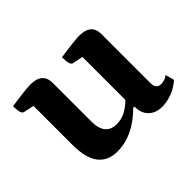

<svg xmlns="http://www.w3.org/2000/svg" viewBox="-102 -623 810 810"><g transform="rotate(-45 303.0 -218.0)"><path d="M202 12Q146 12 116.5 -25.5Q87 -63 87 -142V-375L40 -385Q25 -388 25 -435Q112 -448 142 -448Q213 -448 213 -386V-156Q213 -72 281 -72Q312 -72 337 -86.5Q362 -101 379 -119V-375L331 -385Q317 -388 317 -435Q404 -448 433 -448Q504 -448 504 -386V-94Q504 -59 533 -59Q555 -59 573 -73L584 -34Q562 -13 530.5 -0.5Q499 12 470 12Q431 12 408.5 -10Q386 -32 386 -72H379Q295 12 202 12Z"/></g></svg>

Font: Petrona
Style: Bold
Weight: 700
Designer: Ringo R. Seeber
Foundry: Ringo R. Seeber
Version: Version 2.001; ttfautohint (v1.8.3)